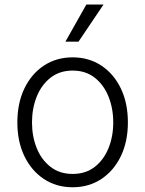

<svg xmlns="http://www.w3.org/2000/svg" viewBox="-20 -802 631 834"><path d="M295.5 11.4Q224.8 11.4 170.6 -24.5Q116.5 -60.4 85.9 -123.8Q55.4 -187.1 55.4 -270.2Q55.4 -354 85.9 -417.6Q116.5 -481.2 170.6 -517Q224.8 -552.9 295.5 -552.9Q366.1 -552.9 420.3 -517Q474.4 -481.2 505 -417.6Q535.5 -354 535.5 -270.2Q535.5 -187.1 505 -123.8Q474.4 -60.4 420.3 -24.5Q366.1 11.4 295.5 11.4ZM295.5 -46.5Q352.3 -46.5 391.5 -77.1Q430.8 -107.6 451.3 -158.4Q471.9 -209.2 471.9 -270.2Q471.9 -331.3 451.3 -382.5Q430.8 -433.6 391.5 -464.5Q352.3 -495.4 295.5 -495.4Q239 -495.4 199.6 -464.5Q160.2 -433.6 139.6 -382.5Q119 -331.3 119 -270.2Q119 -209.2 139.6 -158.4Q160.2 -107.6 199.6 -77.1Q239 -46.5 295.5 -46.5ZM264.2 -621.1 355.1 -782.3H429.7L321 -621.1Z"/></svg>

Font: Inter UI Light
Style: Regular
Weight: 300
Designer: Rasmus Andersson
Foundry: rsms
Version: 3.2;8d6f07862